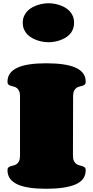

<svg xmlns="http://www.w3.org/2000/svg" viewBox="-20 -1170 576 1190"><path d="M432.1 -207Q432.1 -185.1 438 -172.9Q443.8 -160.6 452.6 -154.3Q461.4 -147.9 471.7 -145.5Q481.9 -143.1 490.7 -140.1Q499.5 -137.2 505.4 -132.1Q511.2 -127 511.2 -115.2Q511.2 -54.2 448.2 -27.1Q385.3 0 266.1 0Q208.5 0 163.8 -6.6Q119.1 -13.2 88.6 -27.1Q58.1 -41 42.2 -63Q26.4 -85 26.4 -115.2Q26.4 -127 32.2 -132.1Q38.1 -137.2 46.6 -139.9Q55.2 -142.6 65.2 -145Q75.2 -147.5 83.7 -153.6Q92.3 -159.7 98.1 -171.4Q104 -183.1 104 -205.1V-573.2Q104 -594.7 98.1 -606.7Q92.3 -618.7 83.7 -624.8Q75.2 -630.9 65.2 -633.3Q55.2 -635.7 46.6 -638.4Q38.1 -641.1 32.2 -646.2Q26.4 -651.4 26.4 -663.1Q26.4 -693.4 42.2 -715.1Q58.1 -736.8 88.6 -750.7Q119.1 -764.6 163.8 -771.2Q208.5 -777.8 266.1 -777.8Q325.7 -777.8 371.6 -771.2Q417.5 -764.6 448.5 -750.7Q479.5 -736.8 495.4 -715.1Q511.2 -693.4 511.2 -663.1Q511.2 -651.4 505.4 -646.2Q499.5 -641.1 491 -638.4Q482.4 -635.7 472.2 -633.3Q461.9 -630.9 453.4 -624.8Q444.8 -618.7 439 -606.7Q433.1 -594.7 433.1 -573.2ZM121.1 -1028.8Q121.1 -1053.2 129.6 -1071.5Q138.2 -1089.8 151.6 -1103.3Q165 -1116.7 182.4 -1125.7Q199.7 -1134.8 217.5 -1140.1Q235.4 -1145.5 251.7 -1147.7Q268.1 -1149.9 280.3 -1149.9Q293 -1149.9 309.8 -1147.7Q326.7 -1145.5 344.2 -1140.1Q361.8 -1134.8 378.9 -1125.7Q396 -1116.7 409.4 -1103.3Q422.9 -1089.8 430.9 -1071.5Q439 -1053.2 439 -1028.8Q439 -1004.9 430.9 -986.3Q422.9 -967.8 409.4 -954.6Q396 -941.4 378.9 -932.4Q361.8 -923.3 344.2 -918Q326.7 -912.6 309.8 -910.4Q293 -908.2 280.3 -908.2Q268.1 -908.2 251.7 -910.4Q235.4 -912.6 217.5 -918Q199.7 -923.3 182.4 -932.4Q165 -941.4 151.6 -954.6Q138.2 -967.8 129.6 -986.1Q121.1 -1004.4 121.1 -1028.8Z"/></svg>

Font: Corben
Style: Bold
Weight: 700
Designer: vernon adams
Foundry: vernon adams
Version: Version 1.101; ttfautohint (v1.6)